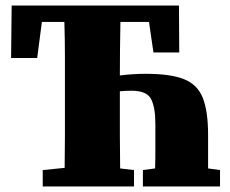

<svg xmlns="http://www.w3.org/2000/svg" viewBox="-20 -672 830 692"><path d="M20 -463 22 -652H625L626 -483H533L517 -593H414Q413 -541 412.5 -491Q412 -441 412 -400Q460 -406 505 -406Q595 -406 643.5 -386.5Q692 -367 711 -319Q730 -271 730 -185V-65L773 -59V0H495V-59L539 -65Q540 -97 540 -134.5Q540 -172 540 -225Q540 -285 524.5 -315Q509 -345 454 -345Q443 -345 433 -344.5Q423 -344 412 -343V-311Q412 -250 412 -188.5Q412 -127 413 -65L463 -59V0H134V-59L213 -67Q214 -127 214 -188Q214 -249 214 -310V-342Q214 -404 214 -467Q214 -530 212 -593H131L114 -463Z"/></svg>

Font: Source Serif Pro Black
Style: Regular
Weight: 900
Designer: Frank Grießhammer
Foundry: Adobe Systems Incorporated
Version: Version 3.001;hotconv 1.0.111;makeotfexe 2.5.65597